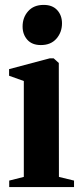

<svg xmlns="http://www.w3.org/2000/svg" viewBox="-20 -762 328 782"><path d="M17.5 0V-26.5L77 -41.5V-432L17 -453.5V-480.5L183 -524.5H198.5L219.5 -505.5L220 -41.5L281.5 -26.5V0ZM146 -578.5Q110.5 -578.5 91.2 -600.2Q72 -622 72 -654Q72 -691 94.8 -716.5Q117.5 -742 157.5 -742H158.5Q193.5 -742 213 -720.8Q232.5 -699.5 232.5 -667Q232.5 -630.5 209.8 -604.5Q187 -578.5 147 -578.5Z"/></svg>

Font: Merriweather 120pt
Style: Bold
Weight: 700
Designer: Eben Sorkin
Foundry: Eben Sorkin
Version: Version 2.100